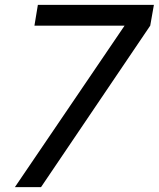

<svg xmlns="http://www.w3.org/2000/svg" viewBox="-20 -766 650 786"><path d="M41 0H148L595 -661L610 -746H135L121 -661H490Z"/></svg>

Font: Plus Jakarta Text
Style: Italic
Weight: 400
Italic angle: -12°
Designer: Gumpita Rahayu
Foundry: Tokotype Studio
Version: Version 1.000;hotconv 1.0.109;makeotfexe 2.5.65596